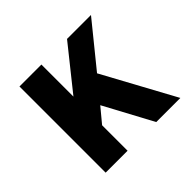

<svg xmlns="http://www.w3.org/2000/svg" viewBox="-129 -658 805 805"><g transform="rotate(-45 274.0 -255.5)"><path d="M259 -216 205 -151V0H75V-511H205V-321L357 -511H499L344 -320L518 0H375Z"/></g></svg>

Font: OVRPSS Recut ExtraBold
Style: Regular
Weight: 800
Designer: Giant Group
Foundry: Giant Group
Version: Version 1.001;hotconv 1.0.109;makeotfexe 2.5.65596